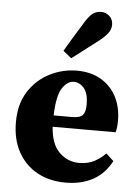

<svg xmlns="http://www.w3.org/2000/svg" viewBox="-55 -819 631 877"><g transform="rotate(5 260.5 -380.5)"><path d="M276 -447Q248 -447 224.5 -412.5Q201 -378 198 -286H283Q319 -286 331.5 -300.5Q344 -315 344 -349Q344 -399 324 -423Q304 -447 276 -447ZM278 15Q205 15 149 -15.5Q93 -46 61 -103.5Q29 -161 29 -241Q29 -325 66.5 -382.5Q104 -440 163 -469.5Q222 -499 286 -499Q352 -499 398.5 -471Q445 -443 469 -395.5Q493 -348 493 -287Q493 -258 487 -234H198Q203 -155 241.5 -117.5Q280 -80 332 -80Q373 -80 402 -95.5Q431 -111 453 -134L488 -102Q457 -43 404 -14Q351 15 278 15ZM217 -584Q230 -607 246.5 -634Q263 -661 295 -713Q315 -747 332 -761.5Q349 -776 374 -776Q394 -776 411 -761.5Q428 -747 428 -721Q428 -699 411.5 -679Q395 -659 365 -637Q322 -604 298.5 -586Q275 -568 255 -553Z"/></g></svg>

Font: Source Serif Pro
Style: Bold
Weight: 700
Designer: Frank Grießhammer
Foundry: Adobe Systems Incorporated
Version: Version 3.001;hotconv 1.0.111;makeotfexe 2.5.65597